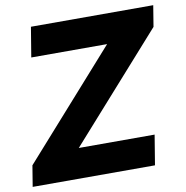

<svg xmlns="http://www.w3.org/2000/svg" viewBox="-81 -806 855 884"><g transform="rotate(-10 346.5 -364.0)"><path d="M1 0 17.1 -98.1 452.6 -587.9H98.1L121.1 -727.5H692.9L676.8 -628.9L241.2 -139.6H595.7L572.8 0Z"/></g></svg>

Font: Inter Display ExtraBold
Style: Italic
Weight: 800
Italic angle: -9.39999°
Designer: Rasmus Andersson
Foundry: rsms
Version: Version 4.000;git-a52131595